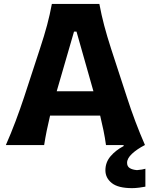

<svg xmlns="http://www.w3.org/2000/svg" viewBox="-20 -733 761 970"><path d="M9.5 0Q35 -57.5 58.8 -120.8Q82.5 -184 101.5 -241.5L181.5 -486Q203.5 -552.5 217.8 -605.8Q232 -659 242 -713H482Q492.5 -657 506.5 -604Q520.5 -551 541.5 -486L621.5 -241Q640.5 -181.5 664 -119.2Q687.5 -57 712.5 0H515.5Q510.5 -36.5 502.8 -74.2Q495 -112 486 -149H233Q224 -111.5 216.2 -73.5Q208.5 -35.5 203 0ZM354 -573.5 266.5 -272H452L366.5 -573.5ZM647.5 217.5Q577 217.5 544.8 191.8Q512.5 166 512.5 127.5Q512.5 87 538.5 56.5Q564.5 26 604.5 5V-24L680.5 -33.5L711.5 0Q672 20.5 647 43.8Q622 67 622 89.5Q622 107.5 635.2 116Q648.5 124.5 672 126.5Q686 125.5 697 123.5Q708 121.5 714.5 119.5V210Q703 212.5 683 215Q663 217.5 647.5 217.5Z"/></svg>

Font: Commissioner Flair
Style: Bold
Weight: 700
Designer: Kostas Bartsokas
Foundry: Kostas Bartsokas
Version: Version 1.000; ttfautohint (v1.8.3)